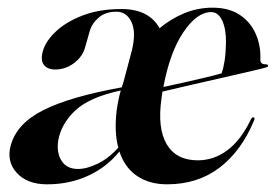

<svg xmlns="http://www.w3.org/2000/svg" viewBox="-20 -471 718 500"><path d="M8 -92.5Q23.5 -149.5 93.5 -184.5Q163.5 -219.5 297 -243.5Q299.5 -251.5 302 -259L323.5 -340Q335 -387.5 322.2 -414Q309.5 -440.5 283 -440.5Q254.5 -440.5 236.8 -425Q219 -409.5 213.5 -389.5L202 -349Q195.5 -324 173.2 -307Q151 -290 123.5 -290Q104 -290 94.5 -301.8Q85 -313.5 91.5 -337.5Q98.5 -363.5 125.5 -389Q152.5 -414.5 196 -431Q239.5 -447.5 296 -447.5Q368 -447.5 395.5 -397.5Q425.5 -422.5 460.5 -436.8Q495.5 -451 533.5 -451Q576.5 -451 604.8 -432Q633 -413 646.2 -382.2Q659.5 -351.5 658 -316.5Q657 -303.5 672 -303.5Q677.5 -303.5 678 -300.5Q678.5 -297 673 -295.5Q666 -293 635.2 -286Q604.5 -279 562.2 -269.2Q520 -259.5 477.2 -249.8Q434.5 -240 403 -232.5Q401.5 -223.5 400.5 -214.5Q389.5 -137 414.2 -95.2Q439 -53.5 495 -53.5Q537 -53.5 572.2 -79.8Q607.5 -106 633.5 -160.5Q637 -166.5 640 -165.5Q645 -164.5 641.5 -157Q608.5 -77.5 551.5 -34.2Q494.5 9 415 9Q369.5 9 337.2 -12.5Q305 -34 291 -76.5Q258 -35.5 209.2 -13.2Q160.5 9 103 9Q50.5 9 23.5 -21Q-3.5 -51 8 -92.5ZM530 -439.5Q493 -439.5 457.8 -387.5Q422.5 -335.5 405.5 -244.5Q429.5 -249.5 458.2 -256Q487 -262.5 513.5 -268.8Q540 -275 557 -280Q562 -293.5 565 -313.2Q568 -333 568.5 -359Q569 -395 558.8 -417.2Q548.5 -439.5 530 -439.5ZM284 -184.5Q287.5 -210.5 294.5 -235.5Q212 -217.5 175.5 -182.8Q139 -148 131.5 -104.5Q127 -73 140.5 -52Q154 -31 183 -31Q206 -31 234.5 -44.8Q263 -58.5 288 -86.5Q277 -128.5 284 -184.5Z"/></svg>

Font: Fraunces 144pt SemiBold
Style: Italic
Weight: 600
Italic angle: -16°
Version: Version 1.000;[0bf87f6ff]